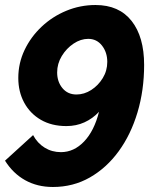

<svg xmlns="http://www.w3.org/2000/svg" viewBox="-42 -591 636 766"><path d="M169 155Q107 155 58.5 128Q10 101 -22 50L90 -52Q107 -20 136 -2Q165 16 201 16Q253 16 293.5 -26.5Q334 -69 353 -145Q328 -118 295 -103Q262 -88 223 -88Q164 -88 121 -113Q78 -138 54.5 -181.5Q31 -225 31 -280Q31 -339 56 -391.5Q81 -444 124 -484.5Q167 -525 222.5 -548Q278 -571 339 -571Q433 -571 483 -507.5Q533 -444 533 -332Q533 -231 506.5 -142.5Q480 -54 431.5 12.5Q383 79 316.5 117Q250 155 169 155ZM263 -214Q294 -214 322 -232Q350 -250 368 -279.5Q386 -309 386 -344Q386 -382 365 -409Q344 -436 310 -436Q280 -436 251.5 -417Q223 -398 204.5 -367.5Q186 -337 186 -302Q186 -265 207 -239.5Q228 -214 263 -214Z"/></svg>

Font: Raleway ExtraBold
Style: Italic
Weight: 800
Italic angle: -12°
Designer: Matt McInerney, Pablo Impallari, Rodrigo Fuenzalida
Foundry: Matt McInerney, Pablo Impallari, Rodrigo Fuenzalida
Version: Version 4.026